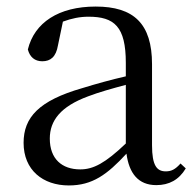

<svg xmlns="http://www.w3.org/2000/svg" viewBox="-20 -551 597 586"><path d="M457 14C496 14 526 -2 547 -37L531 -52C515 -34 503 -28 486 -28C459 -28 444 -45 444 -108V-355C444 -479 388 -531 272 -531C159 -531 85 -482 65 -400C71 -377 86 -364 109 -364C134 -364 151 -377 157 -413L172 -485C199 -495 224 -500 250 -500C329 -500 364 -470 364 -359V-318C320 -308 273 -295 231 -282C99 -244 52 -193 52 -115C52 -32 111 15 190 15C262 15 307 -18 366 -82C374 -22 402 14 457 14ZM364 -113C301 -53 265 -34 225 -34C169 -34 132 -66 132 -128C132 -183 165 -226 249 -257C283 -270 323 -281 364 -292Z"/></svg>

Font: Harano Aji Mincho K1
Style: Regular
Weight: 400
Foundry: Masamichi Hosoda
Version: HaranoAjiMinchoK1-Regular version 20230610;ttx 4.39.4